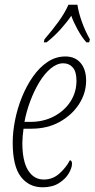

<svg xmlns="http://www.w3.org/2000/svg" viewBox="-20 -786 402 816"><path d="M161 10Q103 10 68.5 -35Q34 -80 34 -180Q34 -225 44 -275.5Q54 -326 73.5 -374Q93 -422 120.5 -461Q148 -500 182.5 -523Q217 -546 258 -546Q299 -546 322.5 -518.5Q346 -491 346 -443Q346 -391 316.5 -344.5Q287 -298 234.5 -268.5Q182 -239 113 -239H80Q78 -227 76.5 -208.5Q75 -190 75 -179Q75 -101 99.5 -62Q124 -23 166 -23Q204 -23 232.5 -48.5Q261 -74 277 -105Q286 -104 286 -90Q286 -73 272.5 -49.5Q259 -26 231 -8Q203 10 161 10ZM109 -268Q165 -268 209.5 -291.5Q254 -315 279.5 -354.5Q305 -394 305 -443Q305 -481 289.5 -499Q274 -517 249 -517Q222 -517 195.5 -495Q169 -473 147 -436.5Q125 -400 108.5 -356Q92 -312 84 -268ZM169 -619Q201 -656 228 -693Q255 -730 271 -766H309Q314 -732 328.5 -692Q343 -652 362 -619L359 -606H347Q327 -629 309.5 -661Q292 -693 283 -719Q264 -691 237 -661Q210 -631 178 -606H166Z"/></svg>

Font: Noto Serif ExtraCondensed ExtraLight
Style: Italic
Weight: 200
Width: 2
Italic angle: -12°
Designer: Monotype Design Team
Foundry: Monotype Imaging Inc.
Version: Version 2.014; ttfautohint (v1.8.4.7-5d5b)